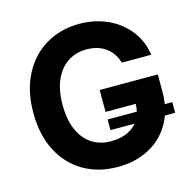

<svg xmlns="http://www.w3.org/2000/svg" viewBox="-106 -824 944 941"><g transform="rotate(-15 366.0 -353.5)"><path d="M718 -174H389.7V-228H718ZM378.6 -586.7Q324 -586.7 282.6 -559.5Q241.2 -532.3 218 -479.9Q194.9 -427.5 194.9 -354.1Q194.9 -280.1 217.5 -227.7Q240.1 -175.3 281.8 -147.8Q323.6 -120.4 380 -120.4Q430.6 -120.4 467.4 -138.8Q504.2 -157.2 523.5 -191.2Q542.8 -225.3 542.8 -270.6L573 -266.3H389.7V-377.7H684.6V-288.8Q684.6 -197.9 645.5 -130.3Q606.5 -62.6 537.5 -26.4Q468.4 9.8 379.5 9.8Q280.8 9.8 205.3 -34.4Q129.9 -78.5 88.1 -160.6Q46.4 -242.6 46.4 -353Q46.4 -465 89.5 -547.3Q132.6 -629.6 207.4 -673.2Q282.1 -716.8 375.8 -716.8Q455 -716.8 520.4 -686.6Q585.8 -656.4 627.2 -602.5Q668.5 -548.6 678.5 -479.1H529Q519.4 -512.9 498.5 -537Q477.6 -561 447.5 -573.9Q417.3 -586.7 378.6 -586.7Z"/></g></svg>

Font: Pretendard GOV Variable
Style: Regular
Weight: 400
Designer: Base glyphs from Inter by Rasmus Andersson; Hangul glyphs from Noto Sans CJK(Source Han Sans) by Jang Soo-young and Kang
Foundry: Kil Hyung-jin
Version: Version 1.307;Glyphs 3.2 (3192)